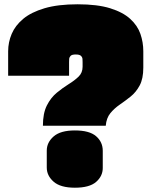

<svg xmlns="http://www.w3.org/2000/svg" viewBox="-20 -855 706 895"><path d="M473 -269H180Q180 -327 198.5 -363.5Q217 -400 245 -423Q273 -446 300.5 -463Q328 -480 346.5 -498Q365 -516 365 -544V-565Q365 -572 364.5 -580Q364 -588 357.5 -594.5Q351 -601 333 -601Q315 -601 309 -594.5Q303 -588 302.5 -580Q302 -572 302 -565V-502H18V-616Q18 -658 34.5 -697Q51 -736 88 -767Q125 -798 187.5 -816.5Q250 -835 342 -835Q434 -835 493.5 -816.5Q553 -798 587 -767Q621 -736 634.5 -697Q648 -658 648 -616V-540Q648 -488 631 -456.5Q614 -425 589 -405Q564 -385 538.5 -367.5Q513 -350 494.5 -327.5Q476 -305 473 -269ZM459 -152V-72Q459 -34 428 -7Q397 20 329 20Q262 20 230 -8Q198 -36 198 -74V-153Q198 -191 230 -219Q262 -247 329 -247Q397 -247 428 -220Q459 -193 459 -152Z"/></svg>

Font: Gasoek One
Style: Regular
Weight: 400
Designer: Jiashuo Zhang
Foundry: JAMO
Version: Version 1.000; ttfautohint (v1.8.4.7-5d5b);gftools[0.9.29]